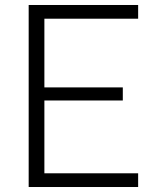

<svg xmlns="http://www.w3.org/2000/svg" viewBox="-20 -750 660 770"><path d="M95 0V-730H158V0ZM534 0H137.5V-55H534ZM472.5 -347H137.5V-399.5H472.5ZM137.5 -675V-730H534V-675Z"/></svg>

Font: Monaspace Neon Var
Style: Regular
Weight: 400
Designer: Riley Cran and the Lettermatic Team
Version: Version 1.000 (Monaspace Neon Var)